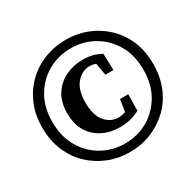

<svg xmlns="http://www.w3.org/2000/svg" viewBox="-151 -842 1045 1027"><g transform="rotate(-30 372.0 -328.5)"><path d="M373 -35Q450 -35 513.5 -71Q577 -107 615.5 -173Q654 -239 654 -329Q654 -419 615.5 -484.5Q577 -550 513.5 -586Q450 -622 373 -622Q297 -622 233 -586Q169 -550 130.5 -484.5Q92 -419 92 -329Q92 -239 130.5 -173Q169 -107 233 -71Q297 -35 373 -35ZM373 18Q304 18 242 -6.5Q180 -31 132.5 -76Q85 -121 57.5 -185.5Q30 -250 30 -329Q30 -409 57.5 -472.5Q85 -536 132.5 -581.5Q180 -627 242 -651Q304 -675 373 -675Q442 -675 503.5 -651Q565 -627 613 -581.5Q661 -536 688 -472.5Q715 -409 715 -329Q715 -250 688 -185.5Q661 -121 613 -76Q565 -31 503.5 -6.5Q442 18 373 18ZM392 -124Q335 -124 287.5 -147.5Q240 -171 212 -216.5Q184 -262 184 -329Q184 -398 213.5 -444Q243 -490 291.5 -513.5Q340 -537 396 -537Q433 -537 459.5 -530Q486 -523 511 -509L514 -407H464L451 -482Q442 -485 433 -487Q424 -489 414 -489Q367 -489 332 -449Q297 -409 297 -330Q297 -252 330.5 -212.5Q364 -173 412 -173Q431 -173 455 -181L467 -255H518L516 -154Q492 -141 461 -132.5Q430 -124 392 -124Z"/></g></svg>

Font: Source Serif 4 SmText
Style: Bold
Weight: 700
Designer: Frank Grießhammer
Foundry: Adobe
Version: Version 4.005;hotconv 1.1.0;makeotfexe 2.6.0